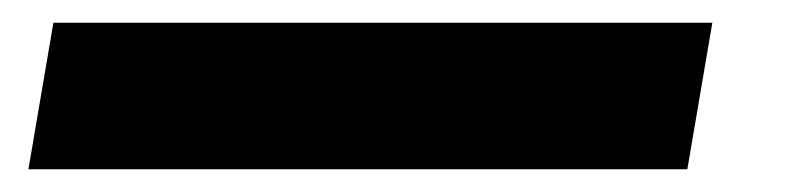

<svg xmlns="http://www.w3.org/2000/svg" viewBox="-20 19 700 169"><path d="M5 168 27 39H607L585 168Z"/></svg>

Font: DM Sans 36pt
Style: Bold Italic
Weight: 700
Italic angle: -10°
Designer: Colophon Foundry, Jonny Pinhorn
Foundry: Colophon Foundry
Version: Version 4.004;gftools[0.9.30]